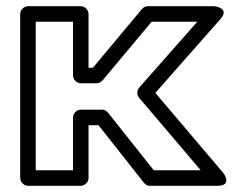

<svg xmlns="http://www.w3.org/2000/svg" viewBox="-20 -573 765 618"><path d="M309 -220H240C225 -220 215 -206 215 -195V-25H95V-503H215V-330C215 -315 229 -305 240 -305H291C298 -305 305 -309 310 -314L468 -503H615L428 -291C420 -282 420 -267 428 -258L626 -25H475L328 -210C323 -216 317 -220 309 -220ZM297 -170 443 15C448 21 454 25 462 25H680C730 25 699 -16 699 -16L480 -274L689 -511C722 -548 670 -553 670 -553H456C449 -553 442 -550 437 -544L279 -355H265V-528C265 -539 255 -553 240 -553H70C59 -553 45 -543 45 -528V0C45 11 55 25 70 25H240C251 25 265 15 265 0V-170Z"/></svg>

Font: Asimov
Style: XWidOu
Weight: 500
Designer: Google
Version: Version 2.000980; 2014